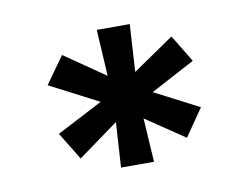

<svg xmlns="http://www.w3.org/2000/svg" viewBox="-50 -767 639 493"><g transform="rotate(-10 269.5 -520.5)"><path d="M229 -341 237 -469 240 -461 131 -382 87 -454 237 -532 219 -510 80 -582 130 -652 252 -568 237 -563 229 -700H315L306 -551L295 -568L415 -650L458 -579L319 -505L317 -531L458 -458L409 -387L295 -464L307 -469L315 -341Z"/></g></svg>

Font: Lexend Giga
Style: Regular
Weight: 400
Designer: Bonnie Shaver-Troup, Thomas Jockin
Foundry: Lexend
Version: Version 1.007